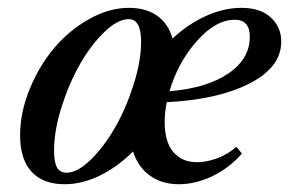

<svg xmlns="http://www.w3.org/2000/svg" viewBox="-20 -458 736 489"><path d="M144.5 11.2Q89.8 11.2 60.5 -20.5Q31.2 -52.2 31.2 -113.3Q31.2 -171.9 55.7 -231.4Q80.1 -291 118.4 -336.2Q156.7 -381.3 207.5 -409.7Q258.3 -438 308.1 -438Q351.6 -438 380.1 -418Q408.7 -397.9 419.4 -359.9Q458.5 -396.5 504.2 -417.2Q549.8 -438 595.2 -438Q643.6 -438 669.9 -413.3Q696.3 -388.7 696.3 -352.1Q696.3 -286.6 615.5 -245.4Q534.7 -204.1 404.8 -197.8Q399.4 -171.9 399.4 -147.9Q399.4 -96.2 421.6 -70.6Q443.8 -44.9 481.4 -44.9Q504.9 -44.9 532 -54.4Q559.1 -64 582 -84L596.2 -66.9Q564.9 -30.8 521.7 -9.8Q478.5 11.2 435.5 11.2Q392.6 11.2 362.1 -10.5Q331.5 -32.2 318.8 -72.3Q279.8 -33.2 234.6 -11Q189.5 11.2 144.5 11.2ZM149.4 -18.1Q177.2 -18.1 211.2 -51.3Q245.1 -84.5 273.2 -133.5Q301.3 -182.6 320.3 -242.7Q339.4 -302.7 339.4 -352.1Q339.4 -409.2 307.6 -409.2Q279.8 -409.2 245.6 -376.2Q211.4 -343.3 183.6 -294.4Q155.8 -245.6 136.7 -185.3Q117.7 -125 117.7 -74.2Q117.7 -44.9 125.2 -31.5Q132.8 -18.1 149.4 -18.1ZM578.1 -407.7Q529.3 -407.7 481.2 -353.3Q433.1 -298.8 411.6 -225.6Q505.9 -233.4 561 -270.5Q616.2 -307.6 616.2 -364.3Q616.2 -407.7 578.1 -407.7Z"/></svg>

Font: Elstob 14pt Medium
Style: Italic
Weight: 500
Italic angle: -20°
Designer: Peter S. Baker
Version: Version 1.015